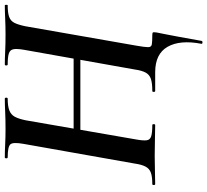

<svg xmlns="http://www.w3.org/2000/svg" viewBox="-52 -613 862 798"><g transform="rotate(-90 379.0 -214.0)"><path d="M186 -311 191 -339H580L575 -311ZM98 -84 180 -547Q188 -591 178 -602Q168 -613 124 -613Q120 -613 120 -619Q120 -625 124 -625Q148 -625 178.5 -623.5Q209 -622 240 -622Q282 -622 313 -623.5Q344 -625 368 -625Q372 -625 372 -619Q372 -613 368 -613Q336 -613 318.5 -606Q301 -599 292.5 -583Q284 -567 278 -538L198 -77Q193 -49 195 -35Q197 -21 212 -16.5Q227 -12 258 -12Q262 -12 262 -6Q262 0 258 0Q231 0 201 -1Q171 -2 130 -2Q98 -2 67 -1Q36 0 13 0Q9 0 9 -6Q9 -12 13 -12Q44 -12 60.5 -18Q77 -24 85.5 -40Q94 -56 98 -84ZM478 0H400Q396 0 396 -6Q396 -12 400 -12Q433 -12 450.5 -18Q468 -24 476.5 -40Q485 -56 489 -84L571 -545Q576 -574 573.5 -588.5Q571 -603 556.5 -608Q542 -613 510 -613Q506 -613 506 -619Q506 -625 510 -625Q534 -625 564 -623.5Q594 -622 635 -622Q669 -622 701 -623.5Q733 -625 756 -625Q758 -625 758 -619Q758 -613 756 -613Q725 -613 708 -607Q691 -601 683 -585Q675 -569 669 -540L588 -77Q582 -43 582 -29.5Q582 -16 593.5 -14Q605 -12 632 -12Q641 -12 643 -9.5Q645 -7 643 6Q640 21 636 41Q632 61 625.5 96Q619 131 608 193Q607 197 601 196.5Q595 196 596 192Q613 103 583.5 51.5Q554 0 478 0Z"/></g></svg>

Font: Cormorant Light
Style: Italic
Weight: 300
Italic angle: -10°
Designer: Christian Thalmann (Catharsis Fonts)
Foundry: Catharsis Fonts
Version: Version 4.000